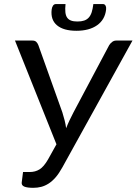

<svg xmlns="http://www.w3.org/2000/svg" viewBox="-20 -915 670 942"><path d="M125.5 -71Q153 -71 174 -84Q195 -97 215.5 -132.5L257 -207L53.5 -716H138.5Q151 -716 157.5 -710Q164 -704 168 -694L286 -363.5Q292 -344 297 -324.8Q302 -305.5 304.5 -286Q312 -305.5 321.2 -324.8Q330.5 -344 340.5 -363.5L516 -694Q521.5 -702.5 530.2 -709.2Q539 -716 550.5 -716H630L285.5 -93Q269.5 -64 252.8 -44.8Q236 -25.5 218.2 -14.2Q200.5 -3 182 1.8Q163.5 6.5 143.5 6.5Q113.5 6.5 99.2 0.5Q85 -5.5 86.5 -19.5L93 -71ZM360 -809.5Q379 -809.5 392.5 -814Q406 -818.5 415.2 -828.5Q424.5 -838.5 429.8 -854.8Q435 -871 438 -895H485.5Q494 -895 498 -886.8Q502 -878.5 500.5 -868Q495 -818.5 456.5 -791.2Q418 -764 355 -764Q291.5 -764 259.5 -791Q227.5 -818 233.5 -868Q234.5 -878.5 239.8 -886.8Q245 -895 254 -895H301.5Q299 -871 300.8 -854.8Q302.5 -838.5 309.5 -828.5Q316.5 -818.5 328.8 -814Q341 -809.5 360 -809.5Z"/></svg>

Font: Lato
Style: Italic
Weight: 400
Italic angle: -7°
Designer: Lukasz Dziedzic
Foundry: tyPoland Lukasz Dziedzic
Version: Version 2.007; 2014-02-27